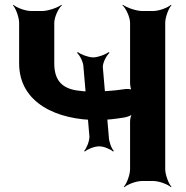

<svg xmlns="http://www.w3.org/2000/svg" viewBox="-20 -757 776 803"><path d="M435 -186 410 -477C410 -496 426 -526 438 -536L434 -539C422 -529 389 -517 370 -517C350 -517 318 -529 306 -539L302 -536C314 -526 329 -496 329 -477L354 -186C354 -166 342 -136 332 -126L335 -123C345 -133 375 -145 395 -145C414 -145 443 -133 453 -123L456 -126C446 -136 435 -166 435 -186ZM362 -374C340 -374 319 -376 299 -379C233 -390 207 -428 207 -492V-661C207 -685 224 -722 239 -735L237 -737C221 -725 181 -711 157 -711H110C86 -711 49 -725 36 -737L34 -735C46 -722 60 -685 60 -661V-492C60 -325 220 -255 387 -255C427 -255 466 -260 502 -266C513 -268 531 -275 537 -281L534 -284C528 -277 524 -260 524 -249V-50C524 -26 510 11 498 24L500 26C513 14 550 0 574 0H621C645 0 682 14 695 26L697 24C685 11 671 -26 671 -50V-661C671 -685 685 -722 697 -735L695 -737C682 -725 645 -711 621 -711H574C550 -711 510 -725 494 -737L492 -735C507 -722 524 -685 524 -661V-409C524 -400 527 -382 532 -377L535 -380C530 -385 511 -386 500 -384C455 -377 404 -374 362 -374Z"/></svg>

Font: Asimov
Style: EdgeWide
Weight: 500
Designer: Google
Version: Version 2.000980: 2014